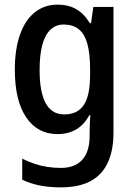

<svg xmlns="http://www.w3.org/2000/svg" viewBox="-20 -569 580 829"><path d="M229 -549Q275 -549 309 -529.5Q343 -510 368 -469H373L383 -539H470V3Q470 80 445.5 133Q421 186 371 213Q321 240 242 240Q193 240 152.5 232Q112 224 76 207V116Q102 129 128.5 138Q155 147 184 151.5Q213 156 243 156Q303 156 335 121Q367 86 367 17V0Q367 -15 368 -36Q369 -57 370 -72H366Q343 -30 308.5 -10Q274 10 228 10Q142 10 93 -62.5Q44 -135 44 -268Q44 -357 66.5 -420Q89 -483 130.5 -516Q172 -549 229 -549ZM254 -463Q221 -463 197.5 -440.5Q174 -418 162.5 -374.5Q151 -331 151 -267Q151 -171 177.5 -123Q204 -75 257 -75Q286 -75 307 -85Q328 -95 342 -116Q356 -137 362.5 -170Q369 -203 369 -248V-270Q369 -338 357 -380.5Q345 -423 320 -443Q295 -463 254 -463Z"/></svg>

Font: Noto Sans Display SemiCondensed Medium
Style: Regular
Weight: 500
Width: 4
Designer: Monotype Design Team
Foundry: Monotype Imaging Inc.
Version: Version 2.003